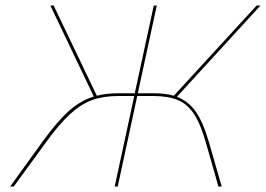

<svg xmlns="http://www.w3.org/2000/svg" viewBox="-20 -678 967 698"><path d="M739 -163 786 0H774L728 -161Q709 -228 685 -264Q661 -300 626 -314.5Q591 -329 536 -329H479L408 0H397L468 -329H411Q356 -329 315.5 -314.5Q275 -300 235 -263.5Q195 -227 146 -159L30 0H17L136 -165Q189 -238 231.5 -275.5Q274 -313 321 -327L163 -658H175L332 -330Q368 -339 412 -339H470L539 -658H550L481 -339H537Q581 -339 612 -330L913 -658H927L623 -326Q664 -311 691 -273Q718 -235 739 -163Z"/></svg>

Font: Ysabeau Hairline
Style: Italic
Weight: 100
Italic angle: -12°
Designer: Christian Thalmann (Catharsis Fonts)
Version: Version 0.003